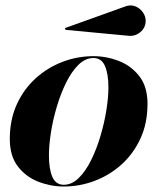

<svg xmlns="http://www.w3.org/2000/svg" viewBox="-20 -677 593 707"><path d="M451.4 -545.4 221.4 -567.1 219 -573.5 441.4 -653.3Q460.9 -660.6 478 -653.8Q495.1 -647 505.7 -632.2Q516.4 -617.4 516.4 -600.3Q516.4 -575 496.6 -558.6Q476.8 -542.2 451.4 -545.4ZM214.8 9.8Q167 9.8 121.2 -7.9Q75.4 -25.6 45.8 -64.1Q16.1 -102.5 16.1 -165Q16.1 -236.3 41.9 -292.7Q67.6 -349.1 111.6 -388.8Q155.5 -428.5 210.4 -449.3Q265.4 -470.2 324 -470.2Q372.1 -470.2 417.8 -452.4Q463.6 -434.6 493.4 -396Q523.2 -357.4 523.2 -294.9Q523.2 -223.6 497.3 -167.2Q471.4 -110.8 427.5 -71.3Q383.5 -31.7 328.5 -11Q273.4 9.8 214.8 9.8ZM214.8 3.4Q244.6 3.4 269.9 -21.5Q295.2 -46.4 315.3 -86.9Q335.4 -127.4 349.7 -175.4Q364 -223.4 371.6 -270.6Q379.2 -317.9 379.2 -355Q379.2 -406 366.2 -434.7Q353.3 -463.4 324 -463.4Q294.4 -463.4 269 -438.5Q243.7 -413.6 223.6 -373Q203.6 -332.5 189.3 -284.5Q175 -236.6 167.6 -189.3Q160.2 -142.1 160.2 -105Q160.2 -54.2 172.9 -25.4Q185.5 3.4 214.8 3.4Z"/></svg>

Font: Bodoni* 36
Style: Bold Italic
Weight: 700
Italic angle: -13°
Version: Version 2.000; ttfautohint (v1.8.1)